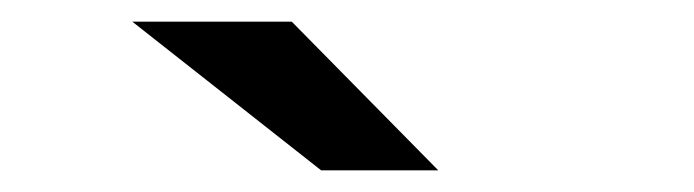

<svg xmlns="http://www.w3.org/2000/svg" viewBox="-20 -764 640 177"><path d="M102 -744H249L384 -607H276Z"/></svg>

Font: mBank SemiBold
Style: Regular
Weight: 600
Designer: Julieta Ulanovsky
Foundry: Julieta Ulanovsky
Version: Version 7.200